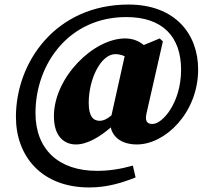

<svg xmlns="http://www.w3.org/2000/svg" viewBox="-20 -672 896 844"><path d="M370 -220C370 -326 424 -434 487 -434C500 -434 514 -431 528 -425L470 -165C454 -151 436 -141 418 -141C388 -141 370 -163 370 -220ZM582 -37C706 -37 851 -176 851 -367C851 -523 749 -652 545 -652C226 -652 50 -400 50 -158C50 14 162 152 372 152C451 152 515 132 576 108L564 56C507 72 457 79 406 79C238 79 136 -15 136 -175C136 -392 284 -597 535 -597C694 -597 776 -512 776 -365C776 -223 696 -127 650 -127C622 -127 617 -145 625 -178L696 -490L682 -503L612 -474C588 -494 560 -503 530 -503C391 -503 217 -332 217 -161C217 -71 263 -37 314 -37C365 -37 421 -72 467 -112C476 -69 515 -37 582 -37Z"/></svg>

Font: Source Serif Pro Black
Style: Italic
Weight: 900
Italic angle: -12°
Designer: Frank Grießhammer
Foundry: Adobe Systems Incorporated
Version: Version 3.001;hotconv 1.0.111;makeotfexe 2.5.65597